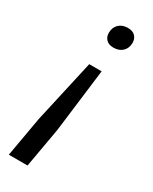

<svg xmlns="http://www.w3.org/2000/svg" viewBox="-179 -537 609 764"><g transform="rotate(30 125.5 -155.0)"><path d="M9 182 41 0 106 -290H163L127 0L95 182ZM156 -395Q134 -395 122.5 -407Q111 -419 111 -437Q111 -462 126.5 -477Q142 -492 168 -492Q190 -492 201.5 -480Q213 -468 213 -450Q213 -425 197.5 -410Q182 -395 156 -395Z"/></g></svg>

Font: Celebes
Style: Italic
Weight: 400
Italic angle: -10°
Designer: Anugrah Pasau
Foundry: Lafontype
Version: Version 1.000; ttfautohint (v1.8.4)